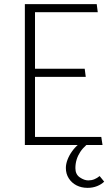

<svg xmlns="http://www.w3.org/2000/svg" viewBox="-20 -700 535 927"><path d="M475 0 469 -39H149V-329H394L389 -368H149V-641H452L447 -680H100V0ZM360 -4Q342 11 328 30.5Q314 50 306 71Q298 92 298 111Q298 139 312 161Q326 183 349.5 195Q373 207 403 207Q428 207 449 198.5Q470 190 483 177L461 150Q449 160 435.5 165.5Q422 171 406 171Q387 171 365.5 156.5Q344 142 344 112Q344 90 350 70.5Q356 51 367.5 33.5Q379 16 397 0Z"/></svg>

Font: Catamaran Thin
Style: Regular
Weight: 100
Designer: Pria Ravichandran
Version: Version 2.000